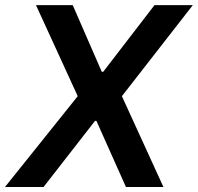

<svg xmlns="http://www.w3.org/2000/svg" viewBox="-56 -748 791 768"><path d="M234.9 -727.5 351.1 -460.9H356.9L562 -727.5H715.3L431.6 -363.3L597.7 0H447.8L329.6 -264.6H324.2L118.2 0H-36.1L254.9 -363.3L87.9 -727.5Z"/></svg>

Font: Inter Tight SemiBold
Style: Italic
Weight: 600
Italic angle: -9.39999°
Designer: Rasmus Andersson
Foundry: rsms
Version: Version 3.004